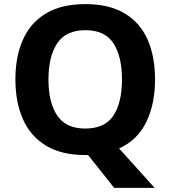

<svg xmlns="http://www.w3.org/2000/svg" viewBox="-20 -745 831 935"><path d="M735 -358Q735 -239 692.5 -151Q650 -63 560 -22L733 170H536L409 10Q406 10 402 10Q398 10 395 10Q279 10 203.5 -36Q128 -82 91.5 -165Q55 -248 55 -359Q55 -469 91.5 -551.5Q128 -634 203.5 -679.5Q279 -725 396 -725Q512 -725 587.5 -679.5Q663 -634 699 -551.5Q735 -469 735 -358ZM216 -358Q216 -246 258.5 -182.5Q301 -119 395 -119Q491 -119 532.5 -182.5Q574 -246 574 -358Q574 -470 532.5 -534Q491 -598 396 -598Q301 -598 258.5 -534Q216 -470 216 -358Z"/></svg>

Font: Noto Sans Georgian Bold
Style: Regular
Weight: 700
Designer: Monotype Design Team, Akaki Razmadze
Foundry: Google LLC
Version: Version 2.005; ttfautohint (v1.8.4.7-5d5b)